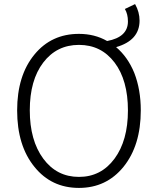

<svg xmlns="http://www.w3.org/2000/svg" viewBox="-20 -908 766 941"><path d="M367 13Q232 13 149 -90Q64 -194 64 -367Q64 -538 149 -641Q232 -742 367 -742Q444 -742 505 -707Q607 -726 607 -803Q607 -839 592 -864L642 -888Q664 -849 664 -807Q664 -710 549 -677Q606 -629 638 -551Q670 -469 670 -367Q670 -195 585 -90Q501 13 367 13ZM367 -41Q475 -41 541 -130Q607 -219 607 -367Q607 -515 541.5 -601.5Q476 -688 367 -688Q258 -688 192 -601.5Q126 -515 126 -367.5Q126 -220 192 -130.5Q258 -41 367 -41Z"/></svg>

Font: GenSekiGothic TW L
Style: Regular
Weight: 300
Version: Version 1.501;PS 1;hotconv 16.6.51;makeotf.lib2.5.65220